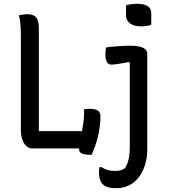

<svg xmlns="http://www.w3.org/2000/svg" viewBox="-20 -783 890 1013"><path d="M151 0Q136 0 124 -8.5Q112 -17 104.5 -31Q97 -45 93.5 -62Q90 -79 90 -97Q90 -137 90 -178Q90 -219 90 -260.5Q90 -302 90 -343.5Q90 -385 90 -427Q90 -469 90 -511.5Q90 -554 90 -596Q90 -629 88 -652.5Q86 -676 80 -702Q87 -704 93.5 -705Q100 -706 107.5 -707Q115 -708 124 -708Q149 -708 162 -699Q175 -690 180 -674Q185 -658 185 -635Q185 -591 185 -546.5Q185 -502 185 -457Q185 -412 185 -366.5Q185 -321 185 -275Q185 -229 185 -183Q185 -137 185 -91H424Q437 -91 446 -85.5Q455 -80 460.5 -68.5Q466 -57 467.5 -39.5Q469 -22 467 0ZM424 -207Q428 -207 432.5 -208Q437 -209 442.5 -209Q448 -209 453 -209Q472 -209 484.5 -205Q497 -201 503.5 -192.5Q510 -184 510 -169Q510 -143 506.5 -116.5Q503 -90 497 -64Q491 -38 482 -13Q473 12 463 34Q440 34 425 31Q410 28 403.5 21Q397 14 397 4Q397 -16 403.5 -46Q410 -76 417 -116Q424 -156 424 -207ZM665 -542Q695 -542 715 -537.5Q735 -533 746 -523.5Q757 -514 757 -500Q757 -447 757 -398.5Q757 -350 757 -302Q757 -254 757 -205Q757 -156 757 -104Q757 -52 757 7Q757 49 745.5 86Q734 123 713 151Q692 179 662 194.5Q632 210 592 210Q570 210 552 205.5Q534 201 522 189Q512 180 507 162.5Q502 145 502 127Q502 118 503 111Q504 104 506 98H512Q533 110 549.5 114.5Q566 119 590 119Q605 119 617.5 115Q630 111 640 104Q650 87 655.5 69Q661 51 663 29Q665 7 665 -20Q665 -79 665 -132Q665 -185 665 -236Q665 -287 665 -340Q665 -393 665 -452L659 -456Q645 -453 632.5 -450.5Q620 -448 608 -446.5Q596 -445 586 -443.5Q576 -442 568 -442Q552 -442 544 -456Q536 -470 536 -498Q536 -508 537 -517.5Q538 -527 540 -533Q555 -535 570.5 -536.5Q586 -538 602 -539Q618 -540 634 -541Q650 -542 665 -542ZM645 -754Q650 -757 657 -758.5Q664 -760 671.5 -761Q679 -762 687.5 -762.5Q696 -763 704 -763Q737 -763 757.5 -751.5Q778 -740 778 -713V-653Q772 -650 766 -648.5Q760 -647 753 -646Q746 -645 739 -644.5Q732 -644 724 -644Q700 -644 682.5 -651Q665 -658 655 -670.5Q645 -683 645 -701Z"/></svg>

Font: Recursive Casual
Style: Regular
Weight: 400
Version: Version 1.047